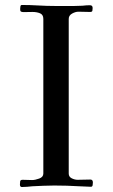

<svg xmlns="http://www.w3.org/2000/svg" viewBox="-20 -751 453 771"><path d="M353 -18Q353 -14 352 -7.5Q351 -1 345 -1Q333 -1 321.5 -2Q310 -3 298 -3Q249 -6 198 -6Q176 -6 154 -5Q132 -4 110 -3Q100 -2 89.5 -1Q79 0 68 0Q60 0 60 -10Q60 -17 61 -23Q62 -29 71 -29Q81 -29 90 -28.5Q99 -28 109 -28Q121 -28 137.5 -34Q154 -40 154 -54V-675Q154 -692 141 -697.5Q128 -703 110.5 -703Q93 -703 78.5 -702.5Q64 -702 62 -707Q61 -709 61 -716Q61 -720 62 -725.5Q63 -731 68 -731Q101 -731 134.5 -729Q168 -727 201 -727H246Q262 -727 278.5 -727Q295 -727 311 -728Q319 -729 326.5 -729.5Q334 -730 341 -730Q352 -730 352 -719Q352 -713 351 -708Q350 -703 342 -703Q330 -703 318.5 -703.5Q307 -704 295 -704Q283 -704 269.5 -696.5Q256 -689 256 -675V-54Q256 -41 268 -35Q280 -29 292 -29Q305 -29 317.5 -29.5Q330 -30 343 -30Q353 -30 353 -18Z"/></svg>

Font: Kaisei Decol
Style: Regular
Weight: 400
Designer: Font-Kai, 金井和夫
Foundry: KAZUO KANAI
Version: Version 5.003